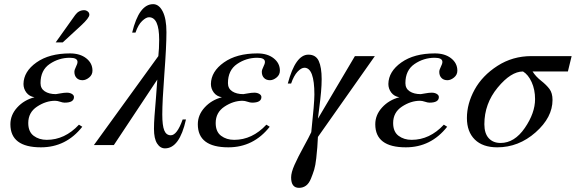

<svg xmlns="http://www.w3.org/2000/svg" viewBox="-20 -698 2771 924"><path d="M248 -494 342 -626Q359 -649 385 -649Q394 -649 402 -643Q410 -637 410 -627Q410 -612 370 -575L282 -494ZM360 -98 376 -88Q298 11 177 11Q30 11 30 -100Q30 -145 63 -181Q96 -217 146 -230Q121 -234 107 -252.5Q93 -271 93 -294Q94 -354 155.5 -397.5Q217 -441 317 -441Q365 -441 395 -417.5Q425 -394 425 -358Q425 -338 409 -325Q393 -312 377 -312Q359 -312 348.5 -323Q338 -334 338 -352Q338 -362 345.5 -376.5Q353 -391 353 -400Q353 -420 316 -420Q263 -420 219 -390Q175 -360 175 -298Q175 -272 195.5 -258.5Q216 -245 249 -245Q252 -245 270 -248.5Q288 -252 302 -252Q316 -252 326 -246Q336 -240 336 -231Q336 -204 291 -204Q282 -204 269 -208.5Q256 -213 245 -213Q201 -213 158.5 -185Q116 -157 116 -106Q116 -64 142 -44.5Q168 -25 205 -25Q292 -25 360 -98Z M859 -123H875Q844 16 774 16Q751 16 736 -7.5Q721 -31 721 -78Q721 -105 723.5 -139Q726 -173 730.5 -226Q735 -279 737 -315L528 0H432L742 -428Q746 -464 746 -507Q746 -615 697 -615Q683 -615 664 -597Q645 -579 632 -541H616Q649 -678 717 -678Q745 -678 763 -643Q781 -608 781 -543Q781 -475 771 -342.5Q761 -210 761 -147Q761 -94 770.5 -70.5Q780 -47 802 -47Q832 -47 859 -123Z M1262 -98 1278 -88Q1200 11 1079 11Q932 11 932 -100Q932 -145 965 -181Q998 -217 1048 -230Q1023 -234 1009 -252.5Q995 -271 995 -294Q996 -354 1057.5 -397.5Q1119 -441 1219 -441Q1267 -441 1297 -417.5Q1327 -394 1327 -358Q1327 -338 1311 -325Q1295 -312 1279 -312Q1261 -312 1250.5 -323Q1240 -334 1240 -352Q1240 -362 1247.5 -376.5Q1255 -391 1255 -400Q1255 -420 1218 -420Q1165 -420 1121 -390Q1077 -360 1077 -298Q1077 -272 1097.5 -258.5Q1118 -245 1151 -245Q1154 -245 1172 -248.5Q1190 -252 1204 -252Q1218 -252 1228 -246Q1238 -240 1238 -231Q1238 -204 1193 -204Q1184 -204 1171 -208.5Q1158 -213 1147 -213Q1103 -213 1060.5 -185Q1018 -157 1018 -106Q1018 -64 1044 -44.5Q1070 -25 1107 -25Q1194 -25 1262 -98Z M1784 -428 1510 -39Q1508 -5 1507 11.5Q1506 28 1502 63.5Q1498 99 1492 118.5Q1486 138 1476.5 161.5Q1467 185 1452.5 195.5Q1438 206 1419 206Q1381 206 1381 156Q1381 132 1397.5 95Q1414 58 1441 9Q1468 -40 1478 -62Q1493 -202 1493 -243Q1493 -372 1445 -372Q1430 -372 1412 -353Q1394 -334 1381 -296H1365Q1402 -435 1464 -435Q1500 -435 1514 -404.5Q1528 -374 1528 -317Q1528 -289 1525 -255Q1522 -221 1516.5 -179.5Q1511 -138 1510 -127L1688 -428Z M2116 -98 2132 -88Q2054 11 1933 11Q1786 11 1786 -100Q1786 -145 1819 -181Q1852 -217 1902 -230Q1877 -234 1863 -252.5Q1849 -271 1849 -294Q1850 -354 1911.5 -397.5Q1973 -441 2073 -441Q2121 -441 2151 -417.5Q2181 -394 2181 -358Q2181 -338 2165 -325Q2149 -312 2133 -312Q2115 -312 2104.5 -323Q2094 -334 2094 -352Q2094 -362 2101.5 -376.5Q2109 -391 2109 -400Q2109 -420 2072 -420Q2019 -420 1975 -390Q1931 -360 1931 -298Q1931 -272 1951.5 -258.5Q1972 -245 2005 -245Q2008 -245 2026 -248.5Q2044 -252 2058 -252Q2072 -252 2082 -246Q2092 -240 2092 -231Q2092 -204 2047 -204Q2038 -204 2025 -208.5Q2012 -213 2001 -213Q1957 -213 1914.5 -185Q1872 -157 1872 -106Q1872 -64 1898 -44.5Q1924 -25 1961 -25Q2048 -25 2116 -98Z M2731 -428 2713 -354H2543Q2558 -330 2584 -309.5Q2610 -289 2624.5 -269.5Q2639 -250 2639 -217Q2639 -133 2557.5 -61Q2476 11 2373 11Q2303 11 2265 -26.5Q2227 -64 2227 -130Q2227 -199 2264 -266.5Q2301 -334 2374 -381Q2447 -428 2537 -428ZM2555 -221Q2555 -267 2538.5 -303Q2522 -339 2497 -354Q2439 -354 2375 -276.5Q2311 -199 2311 -100Q2311 -56 2332 -33Q2353 -10 2389 -10Q2456 -10 2505.5 -82Q2555 -154 2555 -221Z"/></svg>

Font: STIX
Style: Italic
Weight: 400
Italic angle: -16.33°
Designer: MicroPress Inc., with final additions and corrections provided by Coen Hoffman, Elsevier (retired)
Version: Version 1.1.1